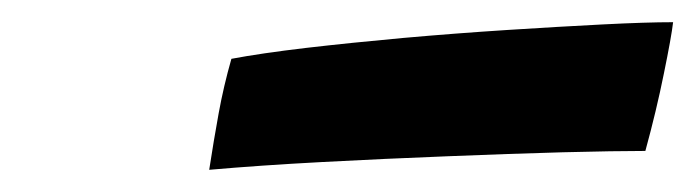

<svg xmlns="http://www.w3.org/2000/svg" viewBox="-20 -744 626 173"><path d="M561.5 -608Q534.5 -608 487.2 -606.8Q440 -605.5 383.2 -603.2Q326.5 -601 270.2 -598Q214 -595 168.5 -591Q172.5 -617 177 -641.8Q181.5 -666.5 188.5 -691Q215 -696 255.5 -700.8Q296 -705.5 343.2 -709.8Q390.5 -714 437.2 -717Q484 -720 523.2 -722Q562.5 -724 586.5 -724Q585 -711 578.2 -677.8Q571.5 -644.5 561.5 -608Z"/></svg>

Font: Grandstander Thin ExtraBold
Style: Italic
Weight: 800
Italic angle: -15°
Version: Version 1.200